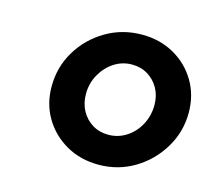

<svg xmlns="http://www.w3.org/2000/svg" viewBox="-69 -792 634 571"><g transform="rotate(15 248.5 -506.5)"><path d="M277.2 -302.7Q221.9 -302.7 177.8 -327.6Q133.7 -352.6 108.2 -395.3Q82.7 -438.1 82.7 -491.6Q82.7 -551.7 112.5 -601.1Q142.3 -650.6 192.5 -680.3Q242.7 -710 303.4 -710Q358.7 -710 402.3 -685.4Q445.9 -660.9 471.4 -618.1Q496.9 -575.3 496.9 -521.1Q496.9 -462 466.7 -412.1Q436.6 -362.1 386.9 -332.4Q337.2 -302.7 277.2 -302.7ZM282.3 -396.3Q312.7 -396.3 337.9 -412.7Q363.1 -429 377.8 -456.7Q392.5 -484.3 392.5 -516.7Q392.5 -545.8 380.1 -568Q367.7 -590.2 346.4 -603.3Q325.1 -616.4 297.3 -616.4Q267.2 -616.4 242.3 -600Q217.5 -583.7 202.3 -556.5Q187.1 -529.4 187.1 -496.7Q187.1 -467.6 199.5 -445Q211.9 -422.5 233.3 -409.4Q254.7 -396.3 282.3 -396.3Z"/></g></svg>

Font: Red Hat Display VF
Style: Italic
Weight: 300
Italic angle: -12°
Designer: Pentagram, MCKL
Foundry: Pentagram, MCKL
Version: Version 1.023